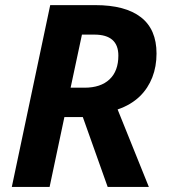

<svg xmlns="http://www.w3.org/2000/svg" viewBox="-20 -734 663 754"><path d="M177.2 -713.9H354Q472.2 -713.9 533.4 -666.3Q594.7 -618.7 594.7 -523.9Q594.7 -472.7 578.1 -430.2Q561.5 -387.7 529.8 -356.4Q494.1 -321.8 441.9 -304.2L564.5 0H402.8L305.2 -274.4H232.9L174.8 0H26.4ZM444.8 -515.6Q444.8 -598.1 350.6 -598.1H301.8L257.3 -389.6H312Q375.5 -389.6 410.2 -422.4Q444.8 -455.1 444.8 -515.6Z"/></svg>

Font: Viking Open Sans
Style: Bold Italic
Weight: 700
Italic angle: -12°
Foundry: Ascender Corporation
Version: Version 2.000